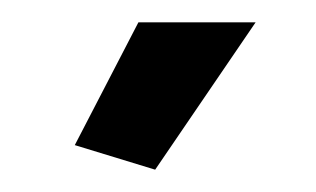

<svg xmlns="http://www.w3.org/2000/svg" viewBox="-20 -750 283 172"><path d="M104 -730 47 -620 119 -598 209 -730Z"/></svg>

Font: RT Raleway SemiBold
Style: Regular
Weight: 400
Designer: Matt McInerney, Pablo Impallari, Rodrigo Fuenzalida — Edited by Milan Moffatt in April 2016
Foundry: Matt McInerney, Pablo Impallari, Rodrigo Fuenzalida — Edited by Milan Moffatt in April 2016
Version: Version 3.001